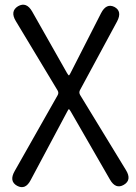

<svg xmlns="http://www.w3.org/2000/svg" viewBox="-20 -569 568 800"><path d="M108 181Q86 224 51 205Q17 186 41 144L220 -172Q226 -182 220 -192L46 -481Q21 -522 55 -543Q90 -563 114 -521L259 -265Q265 -255 267 -255Q269 -255 274 -265L401 -514Q423 -557 457 -540Q490 -522 468 -480L313 -193Q308 -183 314 -173L505 140Q530 181 496 201Q462 221 438 179L275 -104Q269 -114 267 -114Q265 -114 260 -104Z"/></svg>

Font: Resource Han Rounded KR Normal
Style: Regular
Weight: 350
Designer: Cyano Hao (round all glyphs); Ryoko NISHIZUKA 西塚涼子 (kana, bopomofo & ideographs); Paul D. Hunt (Latin, Greek & Cyrillic)
Foundry: Cyano Hao
Version: 0.990